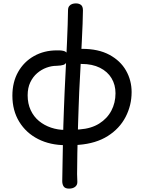

<svg xmlns="http://www.w3.org/2000/svg" viewBox="-20 -842 848 1132"><path d="M368 14Q276 14 205 -22Q134 -58 93.5 -124Q53 -190 53 -278Q53 -358 87 -418Q121 -478 180.5 -511.5Q240 -545 315 -545Q347 -546 363 -539Q379 -532 377 -509Q376 -487 371.5 -475.5Q367 -464 354 -459.5Q341 -455 314 -454Q284 -454 254 -443Q224 -432 199 -410.5Q174 -389 158.5 -356.5Q143 -324 143 -280Q143 -231 161 -192.5Q179 -154 210 -128.5Q241 -103 281 -89.5Q321 -76 364 -76Q387 -76 401 -76.5Q415 -77 426 -77.5Q437 -78 450 -79Q518 -84 565 -113.5Q612 -143 636.5 -189.5Q661 -236 661 -292Q661 -342 637.5 -381Q614 -420 569 -442.5Q524 -465 461 -465Q440 -465 428 -470.5Q416 -476 411.5 -486Q407 -496 407 -509Q408 -522 414.5 -532Q421 -542 433 -548Q445 -554 464 -554Q560 -554 625 -519Q690 -484 723 -426Q756 -368 756 -299Q756 -221 720.5 -152.5Q685 -84 615.5 -40Q546 4 444 12Q433 13 418.5 13.5Q404 14 391 14Q378 14 368 14ZM387 270Q364 270 355.5 257.5Q347 245 347 226Q348 166 349 110Q350 54 351 1Q352 -52 353.5 -102.5Q355 -153 357 -202.5Q359 -252 361 -301Q363 -336 365 -383.5Q367 -431 370 -484.5Q373 -538 375 -592.5Q377 -647 379 -695.5Q381 -744 381 -781Q381 -797 388 -806Q395 -815 405.5 -818.5Q416 -822 427 -822Q446 -822 457.5 -813Q469 -804 469 -781Q469 -749 467 -702Q465 -655 462.5 -601Q460 -547 457 -491.5Q454 -436 451.5 -386.5Q449 -337 447 -300Q445 -253 443.5 -207Q442 -161 440.5 -116.5Q439 -72 438 -27.5Q437 17 436 60Q435 103 435 146Q434 166 434.5 184.5Q435 203 436 229Q437 248 423.5 259Q410 270 387 270Z"/></svg>

Font: Playpen Sans
Style: Regular
Weight: 400
Designer: Laura Meseguer, Veronika Burian, José Scaglione, Kostas Bartsokas, Vera Evstafieva, Tom Grace, Yorlmar Campos
Foundry: TypeTogether
Version: Version 2.000